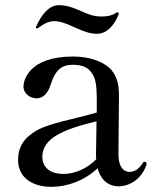

<svg xmlns="http://www.w3.org/2000/svg" viewBox="-20 -710 597 744"><path d="M123 -600C124 -600 126 -600 127 -601C154 -621 171 -628 192 -628C197 -628 203 -627 209 -626C254 -618 303 -579 355 -579C393 -579 421 -610 437 -648C439 -653 440 -656 440 -658C440 -661 438 -662 435 -662C434 -662 433 -662 431 -661C412 -648 392 -646 371 -646C364 -646 357 -647 350 -648C304 -655 266 -690 208 -690C171 -690 142 -656 120 -607C119 -605 119 -604 119 -603C119 -601 120 -600 123 -600ZM540 -83C538 -83 536 -83 533 -78C518 -53 498 -44 482 -44C472 -44 439 -48 439 -113C439 -183 441 -289 441 -337C441 -376 437 -406 414 -436C390 -467 333 -491 264 -491C90 -491 71 -397 71 -375C71 -346 98 -329 122 -329C147 -329 166 -348 177 -384C194 -437 217 -459 262 -459C293 -459 317 -451 331 -433C351 -409 355 -383 355 -317V-274C267 -248 175 -234 123 -205C73 -176 50 -141 50 -90C50 -25 101 14 180 14C240 14 308 -10 358 -58C369 -18 395 12 441 12C475 12 526 -10 547 -70C548 -73 548 -75 548 -76C548 -80 545 -83 540 -83ZM226 -36C166 -36 144 -69 144 -102C144 -173 221 -208 354 -240C353 -188 352 -134 352 -111C352 -105 352 -99 353 -93C316 -55 268 -36 226 -36Z"/></svg>

Font: Shippori Mincho OTF Medium
Style: Regular
Weight: 500
Designer: FONTDASU
Foundry: FONTDASU / Google Inc. / but / Adobe
Version: Version 3.300;hotconv 1.0.109;makeotfexe 2.5.65596